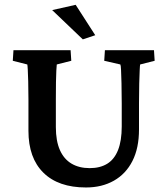

<svg xmlns="http://www.w3.org/2000/svg" viewBox="-20 -786 709 814"><path d="M37.1 -573.2H279.3L282.2 -528.3L220.7 -512.7Q219.7 -504.9 218.8 -486.3Q217.8 -467.8 217.3 -438Q216.8 -408.2 216.8 -364.3V-247.1Q216.8 -188.5 233.9 -149.9Q251 -111.3 283.2 -92.3Q315.4 -73.2 360.4 -73.2Q404.3 -73.2 434.6 -91.8Q464.8 -110.4 480.5 -149.9Q496.1 -189.5 496.1 -250V-346.7Q496.1 -396.5 495.1 -432.6Q494.1 -468.8 493.2 -489.3Q492.2 -509.8 490.2 -512.7L421.9 -528.3L424.8 -573.2H632.8L635.7 -528.3L574.2 -512.7Q573.2 -509.8 572.3 -489.3Q571.3 -468.8 570.3 -432.6Q569.3 -396.5 569.3 -346.7V-237.3Q569.3 -158.2 541.5 -103.5Q513.7 -48.8 462.9 -20Q412.1 8.8 344.7 8.8Q227.5 8.8 164.1 -53.7Q100.6 -116.2 100.6 -231.4V-364.3Q100.6 -409.2 99.6 -441.4Q98.6 -473.6 97.7 -491.7Q96.7 -509.8 95.7 -512.7L34.2 -528.3ZM331.1 -619.1 201.2 -743.2 300.8 -765.6 383.8 -636.7Z"/></svg>

Font: Crimson Pro SemiBold
Style: Regular
Weight: 600
Designer: Jacques Le Bailly
Foundry: Baron von Fonthausen
Version: Version 1.003